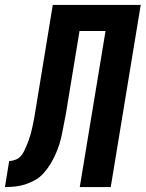

<svg xmlns="http://www.w3.org/2000/svg" viewBox="-61 -755 588 775"><path d="M-41 0 -24 -105Q-13 -105 -0.5 -109.5Q12 -114 21 -123Q30 -132 35.5 -143.5Q41 -155 46 -166.5Q51 -178 55 -189.5Q59 -201 62.5 -213Q66 -225 68.5 -237Q71 -249 73.5 -260.5Q76 -272 78 -284Q80 -296 82 -308L152 -735H507L386 0H261L365 -630H260L205 -296Q201 -275 197 -254.5Q193 -234 189 -213.5Q185 -193 178.5 -172.5Q172 -152 163 -132Q154 -112 142.5 -93Q131 -74 116 -57Q101 -40 82 -29Q63 -18 41.5 -11Q20 -4 -0.5 -2Q-21 0 -41 0Z"/></svg>

Font: Iosevka Term Curly Extrabold
Style: Italic
Weight: 800
Italic angle: -9°
Designer: Belleve Invis
Foundry: Belleve Invis
Version: Version 32.3.0